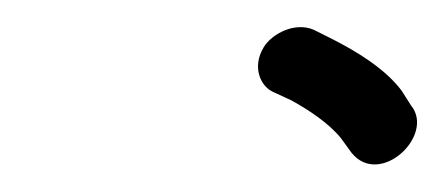

<svg xmlns="http://www.w3.org/2000/svg" viewBox="-20 -706 328 142"><path d="M284 -628 277 -639C265 -655 244 -668 224 -678L212 -684C198 -690 181 -681 175 -671C166 -656 173 -642 182 -638L195 -632C208 -625 223 -615 232 -604L240 -593C261 -567 302 -606 284 -628ZM277 -639ZM240 -593Z"/></svg>

Font: Blanket
Style: LightObl
Weight: 300
Foundry: Cannot Into Space Fonts
Version: Version 0.9